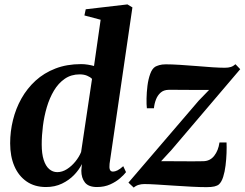

<svg xmlns="http://www.w3.org/2000/svg" viewBox="-20 -837 1108 870"><path d="M476.5 -95Q474.5 -77 478 -68.2Q481.5 -59.5 492 -59.5Q501 -59.5 512.2 -65Q523.5 -70.5 538.5 -84L551 -57Q542.5 -45.5 524.2 -29.5Q506 -13.5 479.5 -1.5Q453 10.5 419.5 10.5Q381 10.5 364.8 -10.2Q348.5 -31 348.5 -63.5L351 -93.5Q339 -68.5 316 -44.5Q293 -20.5 260.8 -5Q228.5 10.5 188.5 10.5Q137 10.5 100.8 -14.5Q64.5 -39.5 45.2 -84Q26 -128.5 26 -188Q26 -241 38.8 -293Q51.5 -345 77.2 -390.8Q103 -436.5 141.2 -471.5Q179.5 -506.5 231.2 -526.5Q283 -546.5 347.5 -546.5Q362.5 -546.5 378 -544Q393.5 -541.5 406 -538L436 -747.5L362.5 -767L368.5 -795L557.5 -817L580 -803.5ZM397 -479.5Q389 -488 374.5 -494Q360 -500 341 -500Q302.5 -500 273.5 -480Q244.5 -460 224.5 -426.5Q204.5 -393 192.2 -351.5Q180 -310 174.5 -266.2Q169 -222.5 169 -182.5Q169 -140.5 178 -112.5Q187 -84.5 203 -70.8Q219 -57 239.5 -57Q262 -57 283.2 -70.5Q304.5 -84 321.5 -105Q338.5 -126 347.5 -148ZM927.5 -429.5Q914.5 -429.5 895.5 -429.5Q876.5 -429.5 855 -429.5Q833.5 -429.5 812.5 -429.8Q791.5 -430 773.5 -430Q755.5 -430 744 -430Q721.5 -429.5 707.8 -417.2Q694 -405 686.8 -386.2Q679.5 -367.5 677.5 -346.5H645.5Q643.5 -363 644 -390.8Q644.5 -418.5 648.2 -448.5Q652 -478.5 660.8 -502.5Q669.5 -526.5 684 -535Q689.5 -538 701.5 -541.8Q713.5 -545.5 731.5 -545.5Q758.5 -545.5 795 -543.2Q831.5 -541 869.8 -537.8Q908 -534.5 942.2 -532.2Q976.5 -530 998.5 -530Q1014.5 -530 1025.8 -533.5Q1037 -537 1047 -546L1068.5 -523.5L757 -157.5L710 -106.5Q729 -106.5 753.5 -106.5Q778 -106.5 804 -106.2Q830 -106 854.8 -106Q879.5 -106 899.5 -106.5Q931.5 -106.5 950.5 -130.8Q969.5 -155 974.5 -191.5H1006.5Q1007.5 -171 1006.5 -143.2Q1005.5 -115.5 1002 -86.8Q998.5 -58 991.2 -35.2Q984 -12.5 972 -1.5Q965 4.5 951.8 7.8Q938.5 11 916 11Q887.5 11 848.5 9Q809.5 7 768.2 4.2Q727 1.5 691.2 -0.8Q655.5 -3 634 -3Q620 -3 607.8 0.8Q595.5 4.5 586 13L562 -9.5L880.5 -381Z"/></svg>

Font: Merriweather 72pt
Style: Bold Italic
Weight: 700
Italic angle: -7.8°
Version: Version 2.101